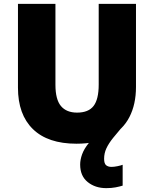

<svg xmlns="http://www.w3.org/2000/svg" viewBox="-20 -734 797 994"><path d="M519 88Q519 113 529.5 121.5Q540 130 557 130Q570 130 587.5 126.5Q605 123 615 119V227Q599 232 578 236Q557 240 530 240Q473 240 434 208.5Q395 177 395 118Q395 93 405 65Q415 37 440 6Q465 -25 509 -59L618 -83Q588 -48 565.5 -20Q543 8 531 33.5Q519 59 519 88ZM376 10Q228 10 150.5 -65.5Q73 -141 73 -280V-714H267V-295Q267 -219 295.5 -185Q324 -151 379 -151Q438 -151 464.5 -185.5Q491 -220 491 -296V-714H684V-284Q684 -194 650 -128Q616 -62 547.5 -26Q479 10 376 10Z"/></svg>

Font: Noto Sans Symbols Black
Style: Regular
Weight: 900
Version: Version 2.002